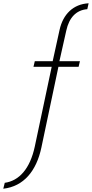

<svg xmlns="http://www.w3.org/2000/svg" viewBox="-127 -819 560 1170"><path d="M-98 295 -107 331C18 317 95 222 125 81L229 -412H352L360 -446H235L277 -633C294 -711 337 -758 405 -763L413 -799C319 -794 257 -732 236 -637L194 -446H85L77 -412H188L85 74C56 210 -11 283 -98 295Z"/></svg>

Font: LINE Seed JP_OTF Thin
Style: Regular
Weight: 250
Designer: LY Corporation & Fontrix & Fontworks
Version: Version 1.007